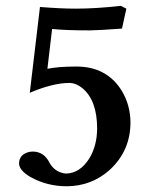

<svg xmlns="http://www.w3.org/2000/svg" viewBox="-20 -631 530 664"><path d="M315.9 -186Q315.9 -284.7 264.2 -326.7Q243.2 -343.8 219.2 -344.2Q162.1 -343.8 83 -310.1L118.2 -606.9Q190.4 -601.1 242.2 -601.1Q312 -601.1 397.9 -610.8L417 -601.1L401.9 -532.2Q325.2 -526.4 291 -525.9Q205.6 -525.9 160.2 -530.8Q156.7 -498 149.9 -443.8Q146 -411.1 144 -393.1Q182.1 -400.9 244.1 -400.9Q349.1 -400.9 400.9 -317.4Q430.7 -268.1 431.2 -208Q431.2 -109.9 359.9 -43.9Q296.9 12.7 210.9 13.2Q142.6 13.2 85 -19Q46.9 -41.5 45.9 -64.9Q45.9 -94.2 75.2 -104Q84 -106.9 94.2 -106.9Q132.3 -106 150.9 -68.8Q167 -39.1 198.7 -32.2Q203.6 -31.2 207 -30.8Q255.9 -30.8 289.1 -83.5Q315.4 -127 315.9 -186Z"/></svg>

Font: Linux Libertine O
Style: Semibold
Weight: 700
Designer: Philipp H. Poll
Foundry: Philipp H. Poll
Version: Version 5.0.0